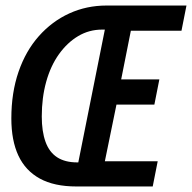

<svg xmlns="http://www.w3.org/2000/svg" viewBox="-20 -674 694 694"><path d="M256 0Q176 0 124 -28.5Q72 -57 46.5 -111.5Q21 -166 21 -246Q21 -339 47 -414.5Q73 -490 120.5 -543.5Q168 -597 230.5 -625.5Q293 -654 365 -654H654L636 -563H453L418 -387H556L538 -296H401L359 -91H550L532 0ZM259 -87H263L359 -567H349Q302 -567 262.5 -543.5Q223 -520 193 -478Q163 -436 147 -378.5Q131 -321 131 -253Q131 -199 144.5 -161.5Q158 -124 186.5 -105.5Q215 -87 259 -87Z"/></svg>

Font: Source Code Pro ExtraLight SemiBold
Style: Italic
Weight: 600
Italic angle: -11°
Monospace: yes
Version: Version 1.016;hotconv 1.0.116;makeotfexe 2.5.65601